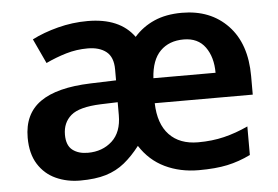

<svg xmlns="http://www.w3.org/2000/svg" viewBox="-44 -613 988 683"><g transform="rotate(-5 449.5 -271.5)"><path d="M628 -553Q730 -553 792 -488Q854 -423 854 -307V-241H504Q506 -167 543 -128Q580 -89 646 -89Q696 -89 739 -99.5Q782 -110 825 -130V-28Q784 -8 742 1Q700 10 640 10Q573 10 519 -16Q465 -42 431 -95Q404 -60 375 -36.5Q346 -13 308.5 -1.5Q271 10 216 10Q169 10 129.5 -8Q90 -26 66.5 -63.5Q43 -101 43 -158Q43 -243 102.5 -285Q162 -327 282 -331L374 -334V-373Q374 -417 349.5 -436.5Q325 -456 283 -456Q243 -456 206 -445Q169 -434 133 -417L92 -505Q133 -526 185 -539.5Q237 -553 291 -553Q406 -553 457 -482Q487 -516 529 -534.5Q571 -553 628 -553ZM626 -458Q574 -458 542.5 -426.5Q511 -395 507 -330H729Q729 -386 703 -422Q677 -458 626 -458ZM312 -254Q235 -251 205.5 -225.5Q176 -200 176 -157Q176 -119 197 -102.5Q218 -86 252 -86Q304 -86 338.5 -117.5Q373 -149 373 -210V-256Z"/></g></svg>

Font: Noto Sans Sora Sompeng Semi
Style: Bold
Weight: 700
Designer: Monotype Design Team. David Williams.
Foundry: Monotype Imaging Inc.
Version: Version 2.101; ttfautohint (v1.8.4.7-5d5b)